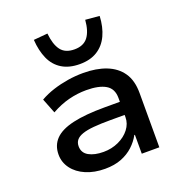

<svg xmlns="http://www.w3.org/2000/svg" viewBox="-138 -888 962 1017"><g transform="rotate(-20 343.0 -380.0)"><path d="M283 9Q223 9 176 -11Q129 -31 102.5 -66.5Q76 -102 76 -146Q76 -198 109 -232Q142 -266 212 -282Q282 -298 391 -298H495V-224H397Q341 -224 302 -220.5Q263 -217 238.5 -208.5Q214 -200 202.5 -186Q191 -172 191 -151Q191 -114 223 -96Q255 -78 306 -78Q352 -78 391 -96Q430 -114 453.5 -144.5Q477 -175 477 -211V-320Q477 -372 439 -394.5Q401 -417 330 -417Q280 -417 231 -404.5Q182 -392 132 -364L99 -448Q134 -468 174.5 -481Q215 -494 258.5 -501Q302 -508 346 -508Q420 -508 475 -486.5Q530 -465 560.5 -421Q591 -377 591 -306V0H492V-106L489 -107Q472 -75 443.5 -48.5Q415 -22 375.5 -6.5Q336 9 283 9ZM347 -558Q287 -558 246.5 -583Q206 -608 185.5 -654Q165 -700 161 -762L240 -769Q246 -706 270.5 -673.5Q295 -641 347 -641Q398 -641 423 -673.5Q448 -706 453 -769L532 -762Q529 -700 507.5 -654Q486 -608 446 -583Q406 -558 347 -558Z"/></g></svg>

Font: Nunito Sans 7pt SemiExpanded SemiBold
Style: Regular
Weight: 600
Width: 6
Designer: Vernon Adams
Foundry: Vernon Adams
Version: Version 3.101;gftools[0.9.27]